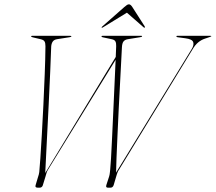

<svg xmlns="http://www.w3.org/2000/svg" viewBox="-20 -865 994 885"><path d="M793 -697Q793 -700 797 -700H949Q954 -700 954 -697.5Q954 -696.5 932.5 -689.5L925 -687Q908 -681.5 893.8 -669.8Q879.5 -658 867.5 -637.5L523.5 -74.5Q521.5 -70.5 519.2 -63.2Q517 -56 514 -46L504 -12Q500 0 489.5 0H477Q466 0 470.5 -13L483 -51.5Q485.5 -59.5 486.2 -67.8Q487 -76 488 -84Q489.5 -95 491.8 -135.5Q494 -176 496.8 -234.2Q499.5 -292.5 502.5 -357.5Q505.5 -422.5 508.2 -483.5Q511 -544.5 513 -589.5L200.5 -81.5Q197 -75.5 194.5 -68Q192 -60.5 189.5 -50.5L177 -10Q173 0 163 0H154Q140.5 0 144 -11L154.5 -46.5Q157 -54 158.8 -60.5Q160.5 -67 161 -72Q163 -89 166 -135Q169 -181 172.8 -245Q176.5 -309 180 -381.2Q183.5 -453.5 186.2 -524Q189 -594.5 189.5 -652Q189.5 -667 185.2 -674Q181 -681 168.5 -684L130.5 -693Q123.5 -695 123.5 -697.5Q123.5 -700 129 -700H302.5Q309 -700 309 -697Q309 -695 301 -693.5L244 -684.5Q229.5 -682.5 223.2 -673.5Q217 -664.5 216 -650.5Q214.5 -605 211.5 -535.5Q208.5 -466 204.5 -384.8Q200.5 -303.5 196.2 -221.2Q192 -139 188.5 -67.5L513.5 -602.5Q515 -634 515.5 -652Q516 -666.5 512 -674Q508 -681.5 496 -684L454 -693Q448 -694 448 -697Q448 -700 453 -700H631.5Q635 -700 635 -697.5Q635 -695 626 -693.5L570.5 -684.5Q556.5 -682.5 549.8 -674.5Q543 -666.5 542 -647Q541 -628.5 538.8 -585.2Q536.5 -542 533.5 -484Q530.5 -426 527.2 -362.8Q524 -299.5 521.5 -240.5Q519 -181.5 517 -136.2Q515 -91 515 -69.5L864 -639.5Q875 -657.5 870.5 -671Q866 -684.5 835 -688.5L798 -693.5Q793 -694.5 793 -697ZM647 -737.5Q645 -736 641.5 -739.5L565 -806.5L455.5 -739.5Q450 -736 449 -737.5Q447 -739.5 452 -743.5L553 -832.5Q560 -838.5 564.8 -841.8Q569.5 -845 574.5 -845Q582 -845 590 -832.5L647 -743.5Q649 -739.5 647 -737.5Z"/></svg>

Font: Fraunces 144pt Thin
Style: Italic
Weight: 100
Italic angle: -16°
Version: Version 1.000;[b76b70a41]